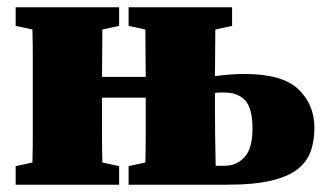

<svg xmlns="http://www.w3.org/2000/svg" viewBox="-20 -507 893 527"><path d="M570 -210Q570 -177 570.5 -133.5Q571 -90 572 -52H597Q629 -52 651 -75.5Q673 -99 673 -154Q673 -210 653 -231.5Q633 -253 596 -253Q589 -253 583 -253Q577 -253 570 -252ZM333 -436V-487H617V-436L571 -426Q571 -396 570.5 -361.5Q570 -327 570 -298Q614 -304 651 -304Q755 -304 799 -262Q843 -220 843 -156Q843 -122 833.5 -93.5Q824 -65 798.5 -44Q773 -23 725.5 -11.5Q678 0 602 0H333V-51L379 -61Q380 -97 380 -138Q380 -179 380 -210V-239H260V-210Q260 -179 260 -138Q260 -97 261 -61L307 -51V0H23V-51L69 -61Q70 -97 70 -138Q70 -179 70 -210V-277Q70 -308 70 -349Q70 -390 69 -426L23 -436V-487H307V-436L261 -426Q261 -395 260.5 -360Q260 -325 260 -296H380Q380 -325 379.5 -360Q379 -395 379 -426Z"/></svg>

Font: Source Serif 4 Black
Style: Regular
Weight: 900
Designer: Frank Grießhammer
Foundry: Adobe
Version: Version 4.005;hotconv 1.1.0;makeotfexe 2.6.0